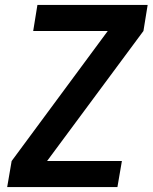

<svg xmlns="http://www.w3.org/2000/svg" viewBox="-20 -755 616 775"><path d="M9 0H454L472 -105H170L559 -630L576 -735H131L114 -630H415L27 -105Z"/></svg>

Font: Iosevka Sparkle
Style: Bold Italic
Weight: 700
Italic angle: -9°
Designer: Belleve Invis
Foundry: Belleve Invis
Version: Version 4.5.0; ttfautohint (v1.8.3)